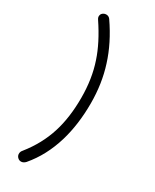

<svg xmlns="http://www.w3.org/2000/svg" viewBox="-232 -877 840 1040"><g transform="rotate(30 187.5 -357.5)"><path d="M127.9 -804.7Q119.1 -816.4 106.4 -817.4Q94.7 -818.4 85 -812.5Q74.2 -805.7 72.3 -794.9Q69.3 -783.2 78.1 -770.5Q147.5 -667 177.7 -575.2Q210.9 -477.5 210.9 -358.4Q210.9 -234.4 180.7 -139.6Q149.4 -40 79.1 47.9Q68.4 59.6 69.3 74.2Q70.3 86.9 80.1 95.7Q89.8 104.5 102.5 103.5Q116.2 102.5 127.9 89.8Q202.1 2.9 238.3 -118.2Q270.5 -226.6 270.5 -358.4Q270.5 -481.4 236.3 -587.9Q202.1 -697.3 127.9 -804.7Z"/></g></svg>

Font: Gulim
Style: Regular
Weight: 400
Version: Version 2.21